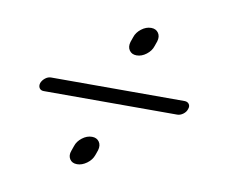

<svg xmlns="http://www.w3.org/2000/svg" viewBox="-60 -666 741 629"><g transform="rotate(10 310.0 -352.0)"><path d="M84 -328H528Q538 -328 547.5 -335Q557 -342 560 -352Q564 -362 559 -369Q554 -376 544 -376H100Q90 -376 81 -369Q72 -362 68 -352Q65 -342 69.5 -335Q74 -328 84 -328ZM395 -593Q411 -593 419 -581.5Q427 -570 422 -553L416 -536Q411 -520 395.5 -508Q380 -496 363 -496Q347 -496 339 -507.5Q331 -519 336 -536L342 -553Q347 -569 362.5 -581Q378 -593 395 -593ZM266 -208Q282 -208 290 -196.5Q298 -185 293 -168L287 -151Q281 -134 265 -122.5Q249 -111 233 -111Q216 -111 208.5 -123Q201 -135 207 -151L213 -168Q218 -184 233.5 -196Q249 -208 266 -208Z"/></g></svg>

Font: Quicksand
Style: Light Italic
Weight: 300
Italic angle: -12°
Designer: Andrew Paglinawan
Foundry: Andrew Paglinawan
Version: 1.002